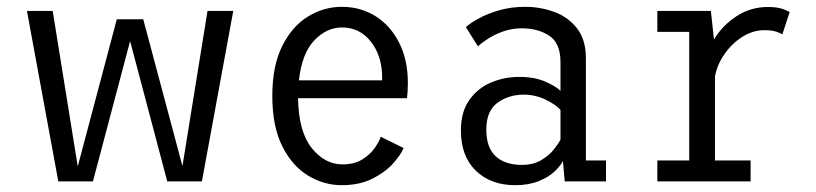

<svg xmlns="http://www.w3.org/2000/svg" viewBox="-20 -532 2394 563"><path d="M151 0 59 -500H134.5L208 -44L322.5 -475.5H400L515 -45L588.5 -500H664L572 0H470.5L361.5 -411.5L252.5 0Z M982 11Q930 11 883.5 -17Q837 -45 807.8 -103Q778.5 -161 778.5 -251Q778.5 -339 807.5 -397Q836.5 -455 883 -483.5Q929.5 -512 982.5 -512Q1037 -512 1080.8 -484.8Q1124.5 -457.5 1150.2 -407.2Q1176 -357 1176 -287.5Q1176 -275 1175.2 -263.5Q1174.5 -252 1173.5 -244H854Q855.5 -146 894 -98Q932.5 -50 984 -50Q1018.5 -50 1041.5 -64Q1064.5 -78 1078 -97Q1091.5 -116 1096.5 -131L1163.5 -98Q1154.5 -76.5 1131 -51Q1107.5 -25.5 1070.2 -7.2Q1033 11 982 11ZM982.5 -451.5Q938 -451.5 901.8 -413.8Q865.5 -376 856.5 -296.5H1100.5V-305Q1100.5 -367.5 1067.8 -409.5Q1035 -451.5 982.5 -451.5Z M1491 11Q1419 11 1375.2 -31.5Q1331.5 -74 1331.5 -149.5Q1331.5 -203.5 1355.8 -238.2Q1380 -273 1419.2 -289.8Q1458.5 -306.5 1503 -306.5Q1548.5 -306.5 1580.5 -292Q1612.5 -277.5 1623.5 -265.5V-350Q1623.5 -406 1590.2 -427.5Q1557 -449 1510.5 -449Q1481 -449 1455.2 -439.8Q1429.5 -430.5 1410.2 -418Q1391 -405.5 1381.5 -396L1346 -452.5Q1358.5 -464 1384 -478Q1409.5 -492 1444.2 -502Q1479 -512 1520 -512Q1564 -512 1604.8 -497.2Q1645.5 -482.5 1671.8 -449.2Q1698 -416 1698 -360.5V-61.5H1757V0H1636L1630.5 -60Q1624 -46 1606.2 -29.2Q1588.5 -12.5 1559.5 -0.8Q1530.5 11 1491 11ZM1510 -48.5Q1544 -48.5 1567.2 -62.5Q1590.5 -76.5 1604.2 -94Q1618 -111.5 1623.5 -122.5V-209.5Q1612.5 -223.5 1581.5 -239Q1550.5 -254.5 1515.5 -254.5Q1472 -254.5 1439 -230.8Q1406 -207 1406 -152Q1406 -99 1433.5 -73.8Q1461 -48.5 1510 -48.5Z M1907.5 0V-61.5H2001V-438.5H1907.5V-500H2064.5L2073.5 -416.5Q2099 -458 2140.2 -484.8Q2181.5 -511.5 2231 -511.5Q2258.5 -511.5 2274.2 -506Q2290 -500.5 2295.5 -496.5L2274 -431Q2270 -434.5 2256.5 -439Q2243 -443.5 2221.5 -443.5Q2188 -443.5 2157.2 -424.2Q2126.5 -405 2104.8 -374Q2083 -343 2076.5 -308V-61.5H2181V0Z"/></svg>

Font: Trispace SemiCondensed Light
Style: Regular
Weight: 300
Width: 4
Designer: Tyler Finck
Foundry: Etcetera Type Company
Version: Version 1.210; ttfautohint (v1.8.3)